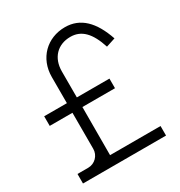

<svg xmlns="http://www.w3.org/2000/svg" viewBox="-173 -856 917 977"><g transform="rotate(-30 285.5 -367.5)"><path d="M31.5 0H519.5V-56H223L223.5 -338.5H415V-395H223.5V-547.5C223.5 -627 273 -678.5 348.5 -678.5C413 -678.5 455.5 -635 485.5 -542L539.5 -559.5C500.5 -674 439.5 -735 349 -735C244 -735 165 -658.5 165 -548.5V-395H31.5V-338.5H165V-126.5C165 -88 133.5 -56 95 -56H31.5Z"/></g></svg>

Font: Eudonet Light
Style: Regular
Weight: 300
Designer: Mikhail Sharanda
Foundry: Mikhail Sharanda
Version: Version 4.503;Glyphs 3.1.2 (3151)